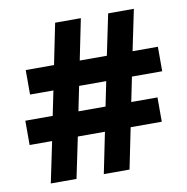

<svg xmlns="http://www.w3.org/2000/svg" viewBox="-79 -776 833 853"><g transform="rotate(-10 337.5 -350.0)"><path d="M120.5 -184.5H19V-294.2H142.5L165.2 -405H59.8V-515.5H187.5L225 -700H341L303.5 -515.5H425.8L464.2 -700H580.2L541.8 -515.5H656V-405H519.5L496.8 -294.2H615.2V-184.5H474.8L437.2 0H321.2L358.8 -184.5H236.5L198 0H82ZM380.8 -294.2 403.5 -405H281.2L258.5 -294.2Z"/></g></svg>

Font: Haskoy
Style: Regular
Weight: 400
Designer: Ertekin Erdin
Foundry: Ertekin Erdin
Version: Version 1.500